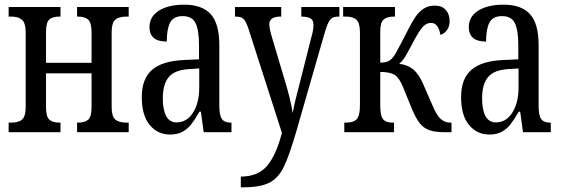

<svg xmlns="http://www.w3.org/2000/svg" viewBox="-20 -566 2410 822"><path d="M17 -41H28Q60 -41 75 -54.5Q90 -68 90 -108V-427Q90 -467 74.5 -481Q59 -495 28 -495H17V-536H239V-495H235Q204 -495 190.5 -482Q177 -469 177 -428V-297H372V-427Q372 -468 358 -481.5Q344 -495 313 -495H310V-536H531V-495H522Q489 -495 473.5 -481.5Q458 -468 458 -428V-108Q458 -68 473.5 -54.5Q489 -41 522 -41H531V0H310V-41H313Q344 -41 358 -54Q372 -67 372 -108V-252H177V-108Q177 -67 191 -54Q205 -41 235 -41H239V0H17Z M587 -150Q587 -229 631 -267Q675 -305 767 -309L832 -312V-373Q832 -436 817.5 -466.5Q803 -497 762 -497Q723 -497 708.5 -469.5Q694 -442 694 -388Q620 -388 620 -450Q620 -495 660.5 -520.5Q701 -546 769 -546Q845 -546 882 -505.5Q919 -465 919 -372V-113Q919 -72 930 -56.5Q941 -41 968 -41H971V0H852L840 -88H834Q813 -52 798 -33Q783 -14 761.5 -2Q740 10 708 10Q655 10 621 -31Q587 -72 587 -150ZM833 -191V-273L787 -270Q727 -266 702 -235.5Q677 -205 677 -144Q677 -96 691.5 -69Q706 -42 736 -42Q780 -42 806.5 -84Q833 -126 833 -191Z M1011 190Q1084 190 1123 144.5Q1162 99 1187 3L1044 -442Q1033 -475 1022.5 -485Q1012 -495 989 -495H986V-536H1184V-495H1181Q1133 -495 1133 -462Q1133 -442 1148 -394L1196 -233Q1225 -138 1233 -82Q1243 -135 1262 -205L1312 -403Q1322 -436 1322 -460Q1322 -479 1310.5 -486.5Q1299 -494 1273 -495H1270V-536H1433V-495H1431Q1414 -495 1404 -490Q1394 -485 1386 -469.5Q1378 -454 1369 -422L1249 -5Q1218 102 1194.5 149.5Q1171 197 1132.5 216.5Q1094 236 1020 236H1011Z M1454 -41H1461Q1493 -41 1507 -55.5Q1521 -70 1521 -115V-427Q1521 -467 1506.5 -481Q1492 -495 1461 -495H1449V-536H1671V-495H1666Q1636 -495 1622 -482Q1608 -469 1608 -432V-298Q1629 -298 1641 -303.5Q1653 -309 1663 -321Q1672 -332 1699 -384Q1705 -396 1710.5 -406.5Q1716 -417 1721 -427Q1742 -469 1757 -491.5Q1772 -514 1792.5 -528Q1813 -542 1842 -542Q1872 -542 1888.5 -523.5Q1905 -505 1905 -476Q1905 -453 1893.5 -437Q1882 -421 1865 -417Q1862 -440 1852 -454Q1842 -468 1825 -468Q1806 -468 1791 -452Q1776 -436 1755 -397Q1729 -348 1716.5 -326.5Q1704 -305 1689 -293Q1726 -288 1749 -269Q1772 -250 1790 -210L1832 -114Q1850 -71 1867.5 -56Q1885 -41 1907 -41H1913V0H1884Q1842 0 1817.5 -9Q1793 -18 1776.5 -39Q1760 -60 1743 -101L1706 -192Q1690 -232 1670 -245Q1650 -258 1608 -258V-114Q1608 -70 1620 -55.5Q1632 -41 1661 -41H1667V0H1454Z M1954 -150Q1954 -229 1998 -267Q2042 -305 2134 -309L2199 -312V-373Q2199 -436 2184.5 -466.5Q2170 -497 2129 -497Q2090 -497 2075.5 -469.5Q2061 -442 2061 -388Q1987 -388 1987 -450Q1987 -495 2027.5 -520.5Q2068 -546 2136 -546Q2212 -546 2249 -505.5Q2286 -465 2286 -372V-113Q2286 -72 2297 -56.5Q2308 -41 2335 -41H2338V0H2219L2207 -88H2201Q2180 -52 2165 -33Q2150 -14 2128.5 -2Q2107 10 2075 10Q2022 10 1988 -31Q1954 -72 1954 -150ZM2200 -191V-273L2154 -270Q2094 -266 2069 -235.5Q2044 -205 2044 -144Q2044 -96 2058.5 -69Q2073 -42 2103 -42Q2147 -42 2173.5 -84Q2200 -126 2200 -191Z"/></svg>

Font: Noto Serif Cond
Style: Regular
Weight: 400
Width: 3
Designer: Monotype Design Team
Foundry: Monotype Imaging Inc.
Version: Version 1.001